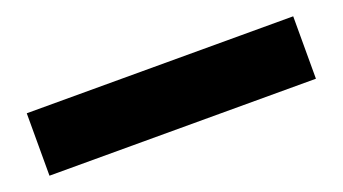

<svg xmlns="http://www.w3.org/2000/svg" viewBox="-30 -155 846 474"><g transform="rotate(-20 393.0 82.0)"><path d="M43 164V0H743V164Z"/></g></svg>

Font: Aoudax Cyrillic
Style: Regular
Weight: 400
Designer: William Zhang
Foundry: William Zhang
Version: Version 1.00 June 4, 2021, initial release